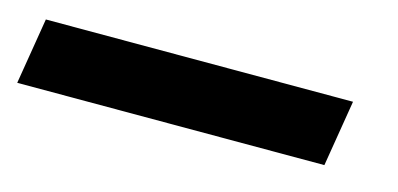

<svg xmlns="http://www.w3.org/2000/svg" viewBox="-90 -91 586 283"><g transform="rotate(15 203.5 50.5)"><path d="M424.8 0 408.2 101.1H-60.5L-43.9 0Z"/></g></svg>

Font: Inter 24pt SemiBold
Style: Italic
Weight: 600
Italic angle: -9.3988°
Designer: Rasmus Andersson
Foundry: rsms
Version: Version 4.001;git-66647c0bb